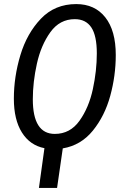

<svg xmlns="http://www.w3.org/2000/svg" viewBox="-20 -720 614 942"><path d="M288 8 260 202H171L198 7Q127 -7 87.5 -70Q48 -133 48 -236Q48 -343 80 -449.5Q112 -556 180.5 -628Q249 -700 354 -700Q445 -700 496.5 -635Q548 -570 548 -450Q548 -349 521 -250Q494 -151 435.5 -79Q377 -7 288 8ZM455 -458Q455 -545 428 -585.5Q401 -626 347 -626Q273 -626 227 -562Q181 -498 161 -407.5Q141 -317 141 -233Q141 -63 249 -63Q324 -63 370 -127.5Q416 -192 435.5 -282.5Q455 -373 455 -458Z"/></svg>

Font: Fira Sans Compressed
Style: Italic
Weight: 400
Width: 1
Italic angle: -8°
Designer: bBox Type GmbH & Carrois Corporate GbR & Edenspiekermann AG
Foundry: bBox Type GmbH & Carrois Corporate GbR & Edenspiekermann AG
Version: Version 4.301